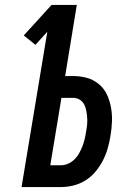

<svg xmlns="http://www.w3.org/2000/svg" viewBox="-20 -755 540 775"><path d="M67 0 171 -627 123 -574 76 -612 188 -735H290L243 -448H276Q305 -448 331.5 -440.5Q358 -433 379 -415.5Q400 -398 411.5 -373.5Q423 -349 428 -321.5Q433 -294 432 -265Q431 -236 426 -207Q422 -182 415 -157Q408 -132 396 -108.5Q384 -85 366.5 -63.5Q349 -42 326 -27.5Q303 -13 277.5 -6.5Q252 0 227 0ZM183 -88H227Q241 -88 255.5 -94.5Q270 -101 281 -112Q292 -123 299.5 -136.5Q307 -150 312.5 -164Q318 -178 321.5 -192.5Q325 -207 327 -221Q330 -236 331.5 -250.5Q333 -265 332 -279Q331 -293 328.5 -307Q326 -321 320 -333Q314 -345 302 -352.5Q290 -360 275 -360H228Z"/></svg>

Font: Iosevka Semibold Oblique
Style: Regular
Weight: 600
Italic angle: -9°
Monospace: yes
Designer: Belleve Invis
Foundry: Belleve Invis
Version: Version 32.5.0; ttfautohint (v1.8.4)